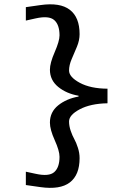

<svg xmlns="http://www.w3.org/2000/svg" viewBox="-20 -732 640 907"><path d="M170.9 151.9 102.1 142.1V79.1L147.9 88.9Q210.9 103 236.1 81.1Q261.2 59.1 261.2 8.8Q261.2 -19.5 238.5 -69.8Q215.8 -120.1 215.8 -152.8Q215.8 -202.6 254.6 -234.1Q293.5 -265.6 351.1 -275.9V-279.8Q293.9 -289.6 254.9 -321.5Q215.8 -353.5 215.8 -402.8Q215.8 -434.1 238.5 -486.1Q261.2 -538.1 261.2 -564.9Q261.2 -615.2 236.1 -637.2Q210.9 -659.2 147.9 -645L102.1 -634.8V-698.2L170.9 -708Q263.7 -721.2 309.8 -685.8Q356 -650.4 356 -570.8Q356 -541.5 343.5 -511.5Q331.1 -481.4 318.6 -452.9Q306.2 -424.3 306.2 -398.9Q306.2 -368.2 356.9 -340.8Q407.7 -313.5 487.8 -313V-244.1Q407.7 -242.7 356.9 -215.8Q306.2 -189 306.2 -158.2Q306.2 -136.7 314 -114Q321.8 -91.3 331.1 -74.7Q340.3 -58.1 348.1 -33.7Q356 -9.3 356 15.1Q356 94.7 309.8 129.9Q263.7 165 170.9 151.9Z"/></svg>

Font: Office Code Pro Medium
Style: Regular
Weight: 500
Designer: Nathan Rutzky & Paul D. Hunt
Foundry: Adobe Systems Incorporated
Version: Version 1.004;PS 001.004;hotconv 1.0.70;makeotf.lib2.5.58329